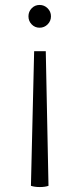

<svg xmlns="http://www.w3.org/2000/svg" viewBox="-20 -536 321 776"><path d="M186 -470Q186 -451 172.5 -437.5Q159 -424 140 -424Q121 -424 108 -437.5Q95 -451 95 -470Q95 -489 108 -502.5Q121 -516 140 -516Q159 -516 172.5 -502.5Q186 -489 186 -470ZM141 220Q162 220 176 215L165 -329H118L105 215Q120 220 141 220Z"/></svg>

Font: Arima Madurai Light
Style: Regular
Weight: 300
Designer: Joana Correia and Natanael Gama
Foundry: NDISCOVER
Version: Version 1.019